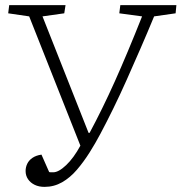

<svg xmlns="http://www.w3.org/2000/svg" viewBox="-20 -721 709 750"><path d="M326 -202H330Q380 -295 428.5 -403Q477 -511 535 -657L446 -669L450 -701H669L666 -669L582 -657Q556 -594 529 -532Q502 -470 475.5 -410.5Q449 -351 422.5 -297Q396 -243 372 -198Q353 -162 330 -125.5Q307 -89 280.5 -58Q254 -27 222.5 -9Q191 9 154 9Q132 9 115.5 1Q99 -7 89.5 -21Q80 -35 80 -53Q80 -68 86.5 -81.5Q93 -95 107 -104.5Q121 -114 142 -117L172 -49Q175 -48 179.5 -48Q184 -48 188 -48Q209 -48 238.5 -76Q268 -104 294 -152L94 -657L12 -669L16 -701H236L231 -669L146 -657Z"/></svg>

Font: Literata ExtraLight
Style: Italic
Weight: 250
Italic angle: -2°
Designer: Latin by Veronika Burian and Jose Scaglione. Greek by Irene Vlachou. Cyrillic by Vera Evstafieva
Foundry: TypeTogether
Version: Version 3.002